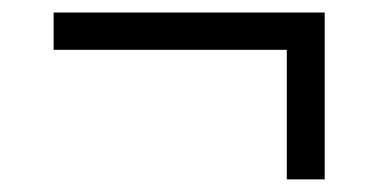

<svg xmlns="http://www.w3.org/2000/svg" viewBox="-20 -407 599 304"><path d="M494.1 -387.2V-123H434.1V-328.1H64.9V-387.2Z"/></svg>

Font: Sahl Naskh
Style: Regular
Weight: 400
Designer: Pascal Zoghbi
Version: Version 1.001